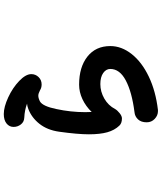

<svg xmlns="http://www.w3.org/2000/svg" viewBox="62 -904 875 1040"><g transform="rotate(-90 500.0 -384.5)"><path d="M770 -225Q770 -164 726.5 -109Q683 -54 604.5 -16.5Q526 21 424 33H417Q394 33 375.5 15.5Q357 -2 357 -28Q357 -58 373 -75Q389 -92 412 -94Q521 -108 583.5 -141Q646 -174 646 -225Q646 -248 624 -263.5Q602 -279 564 -279Q523 -279 485.5 -257.5Q448 -236 429 -199Q422 -187 406.5 -174.5Q391 -162 378 -162Q352 -162 339 -176Q314 -202 303 -241.5Q292 -281 292 -341Q292 -402 306 -502Q315 -566 348.5 -608.5Q382 -651 429 -669Q444 -675 458 -676Q423 -689 382 -691Q359 -692 345.5 -709.5Q332 -727 332 -749Q332 -772 350.5 -787Q369 -802 402 -802Q440 -802 492 -778Q544 -754 581 -718.5Q618 -683 618 -653Q618 -630 602 -613.5Q586 -597 562 -597Q544 -597 530 -606Q513 -615 501 -615Q488 -615 470 -606Q444 -591 429 -518Q412 -439 412 -361Q412 -336 413 -326Q444 -358 482.5 -376Q521 -394 561 -394Q656 -394 713 -349Q770 -304 770 -225Z"/></g></svg>

Font: Tsukimi Rounded
Style: Bold
Weight: 700
Designer: Takashi Funayama
Foundry: Takashi Funayama
Version: Version 1.032; ttfautohint (v1.8.3)